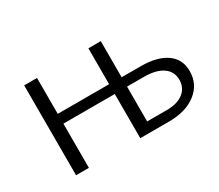

<svg xmlns="http://www.w3.org/2000/svg" viewBox="-83 -589 871 764"><g transform="rotate(-30 352.0 -206.5)"><path d="M520 -247Q595 -247 637 -217.5Q679 -188 679 -133Q679 -73 632 -36.5Q585 0 507 0H375V-203H139V0H80V-413H139V-248H375V-413H432V-247ZM523 -44Q571 -44 598.5 -65.5Q626 -87 626 -124Q626 -162 595.5 -183Q565 -204 510 -204H432V-44Z"/></g></svg>

Font: EauTest Semilight
Style: Italic
Weight: 300
Italic angle: -12°
Designer: Christian Thalmann (Catharsis Fonts)
Version: Version 0.001;PS 000.001;hotconv 1.0.88;makeotf.lib2.5.64775